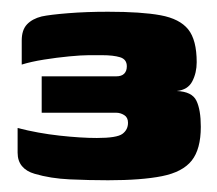

<svg xmlns="http://www.w3.org/2000/svg" viewBox="-20 -548 370 327"><path d="M164 -241Q132 -241 99 -242.5Q66 -244 39 -252Q25 -256 17.5 -265Q10 -274 10 -288V-330Q45 -321 81.5 -317Q118 -313 145 -313Q179 -313 188.5 -320Q198 -327 198 -339Q198 -348 191.5 -352Q185 -356 178 -356H51V-418H178Q187 -418 191.5 -422.5Q196 -427 196 -435Q196 -447 184.5 -450.5Q173 -454 154 -454Q148 -454 142.5 -454Q137 -454 131 -454Q119 -454 98 -452Q77 -450 55 -446.5Q33 -443 17 -438V-479Q17 -497 26 -506.5Q35 -516 51 -520Q65 -523 96 -525.5Q127 -528 164 -528Q221 -528 253.5 -522Q286 -516 300.5 -498Q315 -480 315 -442Q315 -424 307.5 -409.5Q300 -395 281 -393Q307 -392 314.5 -376.5Q322 -361 322 -332Q322 -294 306.5 -274.5Q291 -255 256 -248Q221 -241 164 -241Z"/></svg>

Font: Genos ExtraBold
Style: Regular
Weight: 800
Designer: Robert E. Leuschke
Foundry: Robert E. Leuschke
Version: Version 1.010